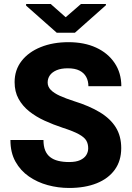

<svg xmlns="http://www.w3.org/2000/svg" viewBox="-20 -932 662 962"><path d="M326.2 9.8Q271.5 9.8 219.2 -4.4Q167 -18.6 124.8 -47.9Q82.5 -77.1 57.4 -122.3Q32.2 -167.5 32.2 -230.5H197.8Q197.8 -199.7 206.3 -178.7Q214.8 -157.7 231.4 -144.8Q248 -131.8 272 -126Q295.9 -120.1 326.2 -120.1Q360.4 -120.1 381.3 -129.6Q402.3 -139.2 412.1 -154.8Q421.9 -170.4 421.9 -189Q421.9 -210.9 412.6 -227.3Q403.3 -243.7 376 -259Q348.6 -274.4 293.9 -292Q246.6 -307.6 203.4 -327.4Q160.2 -347.2 126.5 -374Q92.8 -400.9 73 -436.8Q53.2 -472.7 53.2 -520.5Q53.2 -581.5 88.1 -626.5Q123 -671.4 184.1 -696Q245.1 -720.7 323.2 -720.7Q402.3 -720.7 461.7 -693.4Q521 -666 554.4 -616.2Q587.9 -566.4 587.9 -500H422.9Q422.9 -526.4 411.9 -546.6Q400.9 -566.9 378.2 -578.4Q355.5 -589.8 319.8 -589.8Q286.1 -589.8 263.4 -580.1Q240.7 -570.3 229.7 -554.4Q218.8 -538.6 218.8 -518.6Q218.8 -497.6 234.6 -481.4Q250.5 -465.3 280 -451.9Q309.6 -438.5 350.6 -425.3Q427.7 -401.4 480.5 -369.4Q533.2 -337.4 560.3 -293.7Q587.4 -250 587.4 -189.9Q587.4 -126.5 555.2 -81.8Q522.9 -37.1 464.4 -13.7Q405.8 9.8 326.2 9.8ZM510.7 -905.8 355.5 -768.1H264.2L110.8 -903.8V-912.1H233.9L309.1 -845.7L385.7 -912.1H510.7Z"/></svg>

Font: Heebo ExtraBold
Style: Regular
Weight: 800
Designer: Oded Ezer
Foundry: Ezer Type House
Version: Version 3.100